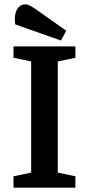

<svg xmlns="http://www.w3.org/2000/svg" viewBox="-20 -861 408 881"><path d="M42 0V-52L123 -69V-579L42 -596V-648H326V-596L245 -579V-69L326 -52V0ZM260 -675 50 -749Q46 -774 50 -795Q54 -816 66 -828.5Q78 -841 97 -841Q107 -841 119.5 -834Q132 -827 145 -818L284 -720Z"/></svg>

Font: Faustina Light SemiBold
Style: Regular
Weight: 600
Version: Version 1.200